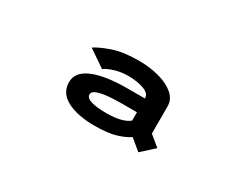

<svg xmlns="http://www.w3.org/2000/svg" viewBox="-46 -893 802 639"><g transform="rotate(30 355.0 -573.5)"><path d="M500 -441 458.5 -475.5Q443 -464 411.8 -454.2Q380.5 -444.5 330 -444.5Q263.5 -444.5 223.5 -465.5Q183.5 -486.5 183.5 -528Q183.5 -567.5 230.5 -587.2Q277.5 -607 363 -607H429.5V-608.5Q429.5 -626.5 403.8 -635.5Q378 -644.5 345 -644.5Q317 -644.5 292.5 -636.8Q268 -629 257 -620.5L191.5 -665Q208.5 -677.5 249 -691.8Q289.5 -706 349 -706Q393 -706 429 -696Q465 -686 486.5 -667.2Q508 -648.5 508 -622V-517.5L548 -484.5ZM342 -500.5Q404 -500.5 429.5 -522V-554H373Q263 -554 263 -527Q263 -513 284 -506.8Q305 -500.5 342 -500.5Z"/></g></svg>

Font: League Mono SemiBold
Style: Regular
Weight: 600
Width: 6
Designer: Tyler Finck
Foundry: The League of Moveable Type / Tyler Finck
Version: Version 2.300;RELEASE